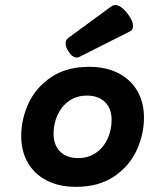

<svg xmlns="http://www.w3.org/2000/svg" viewBox="-20 -725 640 756"><path d="M434.1 -705.1Q456.5 -705.1 484.4 -668.5Q503.9 -642.1 503.9 -623Q503.9 -607.4 492.2 -601.6L293.5 -501.5Q288.1 -498.5 282.2 -498.5Q264.6 -498.5 249 -523.4Q238.3 -540.5 238.3 -554.2Q238.3 -567.9 248.5 -575.2L418 -699.7Q425.8 -705.1 434.1 -705.1ZM546.9 -262.2Q546.9 -195.8 518.1 -133.3Q489.3 -70.8 429 -30Q368.7 10.7 279.3 10.7Q212.4 10.7 163.6 -14.6Q114.7 -40 89.1 -85.2Q63.5 -130.4 63.5 -189Q63.5 -255.4 92.3 -317.9Q121.1 -380.4 181.4 -421.1Q241.7 -461.9 331.1 -461.9Q397.9 -461.9 446.8 -436.5Q495.6 -411.1 521.2 -366Q546.9 -320.8 546.9 -262.2ZM190.9 -198.2Q190.9 -153.8 216.8 -128.2Q242.7 -102.5 288.1 -102.5Q328.1 -102.5 357.9 -123.3Q387.7 -144 403.6 -178.5Q419.4 -212.9 419.4 -252.9Q419.4 -297.4 393.6 -323Q367.7 -348.6 322.3 -348.6Q282.2 -348.6 252.4 -327.9Q222.7 -307.1 206.8 -272.7Q190.9 -238.3 190.9 -198.2Z"/></svg>

Font: Courier Prime Sans
Style: Bold Italic
Weight: 700
Italic angle: -10°
Designer: Alan Dague-Greene
Foundry: Quote-Unquote Apps
Version: Version 3.020